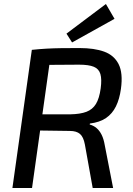

<svg xmlns="http://www.w3.org/2000/svg" viewBox="-20 -939 663 959"><path d="M377 -699Q451 -699 500.5 -681Q550 -663 572.5 -618.5Q595 -574 584 -495Q577 -444 559 -407.5Q541 -371 509.5 -349.5Q478 -328 429 -322L428 -317Q447 -312 462 -299.5Q477 -287 487.5 -266Q498 -245 503 -215L545 0H443L404 -217Q397 -255 379.5 -270Q362 -285 329 -285Q265 -286 220.5 -286.5Q176 -287 146 -287.5Q116 -288 95 -288L106 -368H332Q381 -369 411.5 -380.5Q442 -392 459 -419.5Q476 -447 483 -498Q489 -543 481.5 -569Q474 -595 448.5 -605.5Q423 -616 375 -616Q288 -616 227.5 -615Q167 -614 145 -614L139 -690Q177 -694 212 -696Q247 -698 286.5 -698.5Q326 -699 377 -699ZM237 -690 140 0H42L139 -690ZM509 -919 552 -845 340 -727 312 -771Z"/></svg>

Font: Exo 2 Medium
Style: Italic
Weight: 500
Italic angle: -8°
Designer: Natanael Gama
Foundry: Natanael Gama
Version: Version 2.010